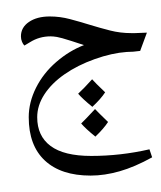

<svg xmlns="http://www.w3.org/2000/svg" viewBox="-20 -450 676 806"><path d="M192.4 -297.4Q145 -297.4 106 -272.9L82.5 -258.8Q76.7 -264.2 72.3 -274.7Q67.9 -285.2 67.9 -297.4Q67.9 -335 101.6 -357.9Q135.3 -380.9 189 -380.9Q231.9 -380.9 273.4 -369.9Q314.9 -358.9 356.9 -345.9Q398.9 -333 441.9 -322Q484.9 -311 531.2 -311H546.9L596.7 -313L568.4 -236.3Q538.6 -231.9 512.2 -231.9Q449.7 -227.5 377.7 -201.9Q305.7 -176.3 251 -138.2Q196.3 -100.1 166.3 -53.7Q136.2 -7.3 136.2 42Q136.2 121.1 192.4 162.8Q248.5 204.6 362.8 204.6Q486.3 204.6 607.4 176.8L618.7 210.4Q545.4 251 482.2 269Q418.9 287.1 360.4 287.1Q236.3 287.1 168.5 224.1Q100.6 161.1 100.6 42Q100.6 -20.5 131.3 -81.8Q162.1 -143.1 216.3 -189.9Q270.5 -236.8 332.5 -260.7Q326.2 -263.2 280.3 -277.8Q234.4 -292.5 218.8 -294.9Q203.1 -297.4 192.4 -297.4ZM341.8 -429.7ZM62.5 262.2ZM371.6 2.9ZM345.7 335.9ZM433.6 62Q416 89.4 380.4 123.5Q338.9 89.8 320.8 68.4Q336.9 53.2 378.9 7.8Q393.6 23.4 433.6 62ZM421.4 -62.5Q403.3 -34.7 367.7 -1.5Q326.7 -34.7 308.1 -56.6Q332.5 -79.1 366.7 -117.2Q378.4 -103.5 421.4 -62.5ZM371.6 2.9ZM366.7 -127ZM380.4 133.3Z"/></svg>

Font: Noto Naskh Arabic
Style: Regular
Weight: 400
Designer: Monotype Design team
Foundry: Monotype Imaging Inc.
Version: Version 1.01